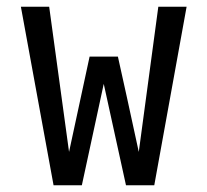

<svg xmlns="http://www.w3.org/2000/svg" viewBox="-20 -550 616 570"><path d="M139 0H223L288 -301L354 0H438L534 -530H450L392 -99L357 -260L330 -382H246L185 -99L126 -530H42Z"/></svg>

Font: Iosevka SS01 Extended
Style: Regular
Weight: 400
Width: 7
Monospace: yes
Designer: Belleve Invis
Foundry: Belleve Invis
Version: Version 3.4.7; ttfautohint (v1.8.3)